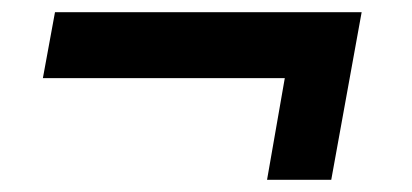

<svg xmlns="http://www.w3.org/2000/svg" viewBox="-20 -482 681 317"><path d="M420.9 -185.1 450.2 -353H50.8L70.8 -461.9H577.1L526.9 -185.1Z"/></svg>

Font: Archivo
Style: Bold Italic
Weight: 700
Italic angle: -10°
Designer: Hector Gatti
Foundry: Omnibus-Type
Version: Version 2.001